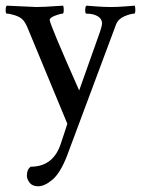

<svg xmlns="http://www.w3.org/2000/svg" viewBox="-23 -439 500 681"><path d="M85.9 152.3Q167 152.3 193.4 68.4Q198.2 53.7 205.1 33.2Q211.9 12.7 215.8 0L76.2 -336.9Q66.4 -361.3 56.6 -370.1Q47.9 -378.9 29.8 -384.8Q11.7 -390.6 1 -390.6Q-2.9 -390.6 -2.9 -403.3Q-2.9 -415 1 -418.9Q101.6 -414.1 106.4 -414.1Q123 -414.1 137.2 -415Q151.4 -416 169.4 -417Q187.5 -418 201.2 -418.9Q203.1 -413.1 203.1 -404.3Q203.1 -390.6 199.2 -390.6Q191.4 -390.6 173.3 -383.8Q155.3 -377 153.3 -370.1V-368.2Q153.3 -353.5 257.8 -118.2L332 -327.1Q338.9 -347.7 338.9 -356.4Q338.9 -372.1 323.7 -381.3Q308.6 -390.6 283.2 -390.6Q279.3 -390.6 279.3 -403.3Q279.3 -415 283.2 -418.9Q295.9 -418 321.8 -416Q347.7 -414.1 370.1 -414.1Q391.6 -414.1 417 -416Q442.4 -418 455.1 -418.9Q457 -413.1 457 -404.3Q457 -390.6 453.1 -390.6Q440.4 -390.6 418.5 -381.3Q396.5 -372.1 388.7 -352.5L214.8 113.3Q191.4 173.8 163.6 197.8Q135.7 221.7 112.3 221.7Q91.8 221.7 82 209Q72.3 196.3 72.3 183.6Q72.3 162.1 85.9 152.3Z"/></svg>

Font: Crimson Text
Style: Roman
Weight: 400
Version: Version 0.13